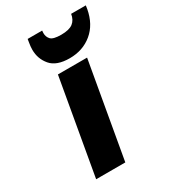

<svg xmlns="http://www.w3.org/2000/svg" viewBox="-194 -883 858 975"><g transform="rotate(-30 235.5 -395.5)"><path d="M468 -771Q453 -689 398.5 -644Q344 -599 267 -599Q190 -599 156.5 -638.5Q123 -678 123 -731Q123 -750 127 -772L130 -791H215Q214 -783 214 -776Q214 -754 228 -739Q242 -724 289 -724Q336 -724 358 -741Q380 -758 385 -791H471ZM344 -558 246 0H75L173 -558Z"/></g></svg>

Font: Fz Poppins
Style: Bold Italic
Weight: 700
Italic angle: -10°
Designer: Ninad Kale (Devanagari), Jonny Pinhorn (Latin)
Foundry: Indian Type Foundry
Version: Vit hóa bi Vntype.Com & FontZin.Com